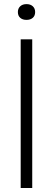

<svg xmlns="http://www.w3.org/2000/svg" viewBox="-20 -936 264 956"><path d="M83 0V-740H140.5V0ZM112 -837Q92.5 -837 80.8 -847.2Q69 -857.5 69 -876Q69 -894 80.8 -904.8Q92.5 -915.5 112 -915.5Q131.5 -915.5 143.2 -904.8Q155 -894 155 -876Q155 -857.5 143.2 -847.2Q131.5 -837 112 -837Z"/></svg>

Font: Encode Sans Semi Condensed Light
Style: Regular
Weight: 300
Width: 4
Designer: Multiple Designers
Foundry: Impallari Type
Version: Version 3.000; ttfautohint (v1.8.3) -l 8 -r 50 -G 200 -x 14 